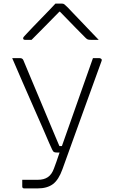

<svg xmlns="http://www.w3.org/2000/svg" viewBox="-20 -850 640 1070"><path d="M92 -526Q105 -526 110 -515Q130 -467 154.5 -408.5Q179 -350 204.5 -289.5Q230 -229 252 -176Q274 -123 290 -85.5Q306 -48 311 -36H325Q349 -103 378.5 -187.5Q408 -272 439.5 -360.5Q471 -449 498 -526H534Q539 -526 544 -522Q549 -518 546 -510Q507 -403 467.5 -293.5Q428 -184 392 -84.5Q356 15 328 93Q307 152 275 176Q243 200 189 200H115Q104 200 104 189V152H191Q225 152 247 137Q269 122 281 88Q286 75 294 52.5Q302 30 312 0H297Q287 0 281.5 -2.5Q276 -5 270.5 -16.5Q265 -28 254 -53Q242 -82 218.5 -135.5Q195 -189 165.5 -256Q136 -323 105.5 -393Q75 -463 48 -526ZM289 -830H325Q333 -830 338.5 -826Q344 -822 358 -808Q366 -799 386 -778.5Q406 -758 431.5 -731Q457 -704 483 -677Q509 -650 530 -628H486Q475 -628 469.5 -630Q464 -632 457 -639Q443 -653 404.5 -692Q366 -731 314 -785H311Q259 -732 222 -694.5Q185 -657 156 -628H119Q109 -628 109 -637Q109 -641 113 -645.5Q117 -650 131 -665Q144 -679 165.5 -701.5Q187 -724 211.5 -749Q236 -774 257 -796Q278 -818 289 -830Z"/></svg>

Font: Recursive Sn Lnr St Lt
Style: Regular
Weight: 300
Version: Version 1.079;hotconv 1.0.112;makeotfexe 2.5.65598; ttfautoh